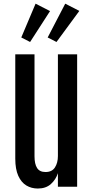

<svg xmlns="http://www.w3.org/2000/svg" viewBox="-20 -1033 515 1062"><path d="M189 9.8Q153.8 9.8 125.7 -7.1Q97.7 -23.9 81.1 -60.5Q64.5 -97.2 64.5 -155.3V-732.4H170.9V-168.5Q170.9 -126 185.1 -103.8Q199.2 -81.5 231.9 -81.5Q267.6 -81.5 283.9 -106.9Q300.3 -132.3 300.3 -169.9V-732.4H406.7V0H300.3V-75.2Q289.1 -40 261.5 -15.1Q233.9 9.8 189 9.8ZM292.5 -800.8 243.7 -825.7 340.8 -1012.7 418.9 -972.7ZM146.5 -800.8 97.7 -825.7 176.8 -1012.7 256.8 -971.7Z"/></svg>

Font: Antonio Medium
Style: Regular
Weight: 500
Designer: Vernon Adams
Foundry: Vernon Adams
Version: Version 1.002